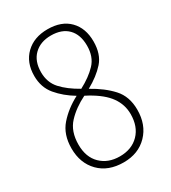

<svg xmlns="http://www.w3.org/2000/svg" viewBox="-180 -815 815 917"><g transform="rotate(-30 227.5 -356.5)"><path d="M230 -723Q307 -723 349.5 -679.5Q392 -636 392 -563Q392 -493 355.5 -452Q319 -411 259 -378Q326 -341 368 -295Q410 -249 410 -176Q410 -93 360 -41.5Q310 10 229 10Q144 10 94.5 -40.5Q45 -91 45 -172Q45 -249 87 -297Q129 -345 192 -378Q137 -411 100.5 -454.5Q64 -498 64 -561Q64 -635 109.5 -679Q155 -723 230 -723ZM229 -689Q171 -689 136 -655Q101 -621 101 -560Q101 -504 135 -466.5Q169 -429 228 -396Q285 -426 320 -463Q355 -500 355 -561Q355 -622 322 -655.5Q289 -689 229 -689ZM83 -171Q83 -102 123 -63Q163 -24 227 -24Q293 -24 332.5 -64.5Q372 -105 372 -174Q372 -226 341.5 -269Q311 -312 243 -350L224 -360Q163 -330 123 -287Q83 -244 83 -171Z"/></g></svg>

Font: Noto Sans Sinhala Condensed ExtraLight
Style: Regular
Weight: 200
Width: 3
Designer: Jelle Bosma - Monotype Design Team
Foundry: Monotype Imaging Inc.
Version: Version 2.006; ttfautohint (v1.8.4.7-5d5b)